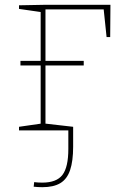

<svg xmlns="http://www.w3.org/2000/svg" viewBox="-20 -542 497 798"><path d="M274 0H59V-15L156 -29L149 -21V-499L156 -491L59 -505V-520L164 -522H439L438 -388H423L410 -512L415 -503H165L169 -514V-21L162 -29L284 -15V68Q284 127 271.5 164.5Q259 202 231 219Q203 236 156 236Q146 236 138 235.5Q130 235 120 234L122 215Q131 216 138.5 216.5Q146 217 156 217Q215 217 239.5 185Q264 153 264 77V-5ZM65 -270V-289H328V-270Z"/></svg>

Font: Bitter Thin
Style: Regular
Weight: 100
Designer: Sol Matas, and Bitter project Authors
Foundry: Sol Matas
Version: Version 2.002